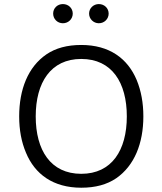

<svg xmlns="http://www.w3.org/2000/svg" viewBox="-20 -898 781 924"><path d="M371.1 -681.6C303.2 -681.6 247.6 -666.5 203.1 -636.2C114.7 -575.7 72.3 -467.3 72.3 -337.9C72.3 -272.9 83 -214.8 105 -163.1C147.9 -59.6 235.8 5.4 371.1 5.4C439 5.4 494.6 -9.8 539.1 -40C627 -100.6 669.9 -208.5 669.9 -337.9C669.9 -402.8 659.2 -460.9 637.7 -513.2C594.2 -616.7 506.3 -681.6 371.1 -681.6ZM371.1 -614.3C518.6 -614.3 590.3 -500.5 590.3 -337.9C590.3 -175.8 518.6 -61.5 371.1 -61.5C223.6 -61.5 151.9 -175.3 151.9 -337.9C151.9 -500.5 224.1 -614.3 371.1 -614.3ZM235.8 -832.5C235.8 -807.1 255.9 -786.1 282.7 -786.1C309.6 -786.1 330.1 -807.1 330.1 -832.5C330.1 -858.4 309.6 -878.4 282.7 -878.4C255.9 -878.4 235.8 -858.4 235.8 -832.5ZM408.7 -832.5C408.7 -807.1 429.7 -786.1 455.6 -786.1C482.4 -786.1 502.9 -807.1 502.9 -832.5C502.9 -858.4 482.4 -878.4 455.6 -878.4C429.7 -878.4 408.7 -858.4 408.7 -832.5Z"/></svg>

Font: Estedad Regular
Style: Regular
Weight: 400
Designer: Amin Abedi
Version: Version 7.3